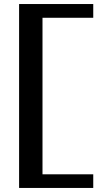

<svg xmlns="http://www.w3.org/2000/svg" viewBox="-20 -802 548 942"><path d="M73.7 120.1V-782.2H437.5V-714.8H188.5V53.2H437.5V120.1Z"/></svg>

Font: Trocchi
Style: Regular
Weight: 400
Designer: Vernon Adams
Foundry: Vernon Adams
Version: Version 1.101; ttfautohint (v1.8.4.7-5d5b);gftools[0.9.27]